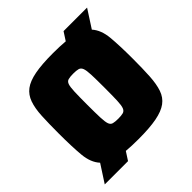

<svg xmlns="http://www.w3.org/2000/svg" viewBox="-208 -901 1114 1114"><g transform="rotate(-45 348.5 -344.0)"><path d="M22 55 92 -53Q55 -93 48.5 -163.5Q42 -234 42 -344Q42 -425 45 -484.5Q48 -544 62.5 -585Q77 -626 109 -650Q141 -674 198.5 -685Q256 -696 347 -696Q406 -696 449 -692L482 -743H675L604 -633Q640 -593 646.5 -523Q653 -453 653 -344Q653 -263 649.5 -203.5Q646 -144 632 -103Q618 -62 585.5 -38Q553 -14 495.5 -3Q438 8 347 8Q289 8 246 4L213 55ZM347 -159Q373 -159 387.5 -163Q402 -167 408.5 -183.5Q415 -200 416.5 -238Q418 -276 418 -344Q418 -412 416.5 -450Q415 -488 408.5 -504.5Q402 -521 387.5 -525Q373 -529 347 -529Q321 -529 306.5 -525Q292 -521 286 -504.5Q280 -488 278.5 -450Q277 -412 277 -344Q277 -276 278.5 -238Q280 -200 286 -183.5Q292 -167 306.5 -163Q321 -159 347 -159Z"/></g></svg>

Font: Saira Black
Style: Regular
Weight: 900
Designer: Hector Gatti with collaboration of the Omnibus-Type team
Foundry: Omnibus-Type
Version: Version 1.100; ttfautohint (v1.8.3)